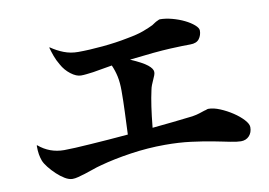

<svg xmlns="http://www.w3.org/2000/svg" viewBox="-68 -772 1135 811"><g transform="rotate(-10 500.0 -367.0)"><path d="M212 -553Q200 -573 193 -592.5Q186 -612 181 -630L183 -631Q209 -613 237.5 -602Q266 -591 298 -591Q345 -591 404 -596.5Q463 -602 512 -612Q557 -620 583.5 -630Q610 -640 626 -648Q634 -653 639 -656.5Q644 -660 649 -662Q659 -667 661 -667Q686 -667 714 -659.5Q742 -652 765.5 -640.5Q789 -629 804.5 -615.5Q820 -602 820 -591Q820 -571 808.5 -555.5Q797 -540 770 -540Q755 -540 734.5 -539.5Q714 -539 683 -537.5Q652 -536 609.5 -532Q567 -528 508 -521Q559 -499 579.5 -482.5Q600 -466 600 -452Q600 -445 597 -437.5Q594 -430 590 -421Q585 -410 581 -400Q577 -390 575 -379Q568 -348 562.5 -310Q557 -272 552 -221Q603 -226 641 -230Q679 -234 703 -237Q728 -239 743.5 -243Q759 -247 770 -251Q775 -253 779 -254Q783 -255 787 -256Q793 -259 798 -259Q820 -259 847.5 -247.5Q875 -236 900 -219.5Q925 -203 942 -184.5Q959 -166 959 -152Q959 -129 945.5 -114.5Q932 -100 910 -100Q894 -100 864 -106Q850 -109 832 -112.5Q814 -116 794 -120Q752 -128 701.5 -134.5Q651 -141 591 -141Q517 -141 443 -130Q369 -119 311 -103Q291 -98 272 -91Q253 -84 236 -79Q219 -74 206 -70.5Q193 -67 182 -67Q167 -67 149.5 -77.5Q132 -88 115.5 -103.5Q99 -119 85.5 -136Q72 -153 67 -166Q62 -180 59.5 -194.5Q57 -209 57 -232L59 -233Q106 -193 168 -193Q187 -193 216.5 -194.5Q246 -196 282 -198.5Q318 -201 359 -204Q400 -207 444 -211Q446 -259 448 -307Q450 -355 450 -398Q450 -433 444.5 -459Q439 -485 428 -510Q400 -505 381 -502Q362 -499 346 -496Q330 -494 317 -492.5Q304 -491 293 -491Q273 -491 249.5 -509Q226 -527 212 -553Z"/></g></svg>

Font: XinYuGongZhangJiaSongA
Style: Regular
Weight: 900
Designer: XinYuGong
Foundry: Adobe Systems Incorporated
Version: Version 1.00